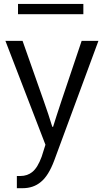

<svg xmlns="http://www.w3.org/2000/svg" viewBox="-20 -735 531 984"><path d="M72.3 -662.1Q72.3 -675.8 72.3 -714.8Q156.2 -714.8 407.2 -714.8Q407.2 -702.1 407.2 -662.1Q323.2 -662.1 72.3 -662.1ZM7.8 -525.4Q29.3 -525.4 95.7 -525.4Q123 -448.2 204.1 -217.8Q228.5 -149.4 248 -85Q249 -85 252 -85Q266.6 -132.8 294.9 -217.8Q329.1 -320.3 398.4 -525.4Q419.9 -525.4 484.4 -525.4Q427.7 -372.1 257.8 87.9Q228.5 166 189.5 197.3Q151.4 229.5 95.7 229.5Q85.9 229.5 66.4 229.5Q66.4 213.9 66.4 167Q71.3 167 84 167Q121.1 167 146.5 145.5Q172.9 124 193.4 68.4Q200.2 47.9 212.9 6.8Q161.1 -126 7.8 -525.4Z"/></svg>

Font: Gothic A1
Style: Regular
Weight: 400
Designer: HanYang I&C Co.,Ltd.
Version: Version 2.50